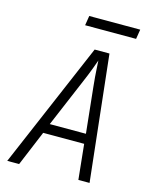

<svg xmlns="http://www.w3.org/2000/svg" viewBox="-131 -991 863 1077"><g transform="rotate(15 300.0 -452.0)"><path d="M17 0 329 -730H415L495 0H430L409 -204H171L86 0ZM194 -261H404L376 -528Q370 -586 368 -625Q366 -664 365 -676Q361 -664 346.5 -625Q332 -586 307 -528ZM242 -848 251 -904H547L538 -848Z"/></g></svg>

Font: NKDuy Mono ExtraLight
Style: Italic
Weight: 200
Italic angle: -9°
Monospace: yes
Designer: NKDuy
Foundry: NKDuy
Version: Version 2.251; ttfautohint (v1.8.4.7-5d5b)